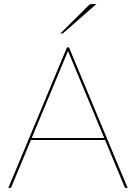

<svg xmlns="http://www.w3.org/2000/svg" viewBox="-20 -936 677 956"><path d="M21.5 0ZM615.5 0H606.5Q602 0 600.5 -5L503 -239H134L36.5 -5Q35 0 29.5 0H21.5L313.5 -700H323.5ZM138 -249H499L326.5 -663Q324 -668.5 322 -673.2Q320 -678 318.5 -683.5Q316.5 -678 314.8 -673.2Q313 -668.5 310.5 -663ZM460 -916 295.5 -772Q293.5 -770 291.2 -769.5Q289 -769 286.5 -769H280.5L421 -909Q425 -913 429.2 -914.5Q433.5 -916 442 -916Z"/></svg>

Font: Lato Hairline
Style: Regular
Weight: 100
Designer: Lukasz Dziedzic
Foundry: tyPoland Lukasz Dziedzic
Version: Version 2.007; 2014-02-27